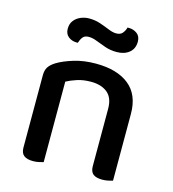

<svg xmlns="http://www.w3.org/2000/svg" viewBox="-103 -757 763 848"><g transform="rotate(15 279.0 -333.0)"><path d="M489 -307V-208H386V-303Q386 -353 358 -376Q330 -399 283 -399Q248 -399 220 -390Q192 -381 172 -370V-208H69V-372Q69 -395 78.5 -409.5Q88 -424 109 -437Q137 -454 182 -468Q227 -482 283 -482Q380 -482 434.5 -438.5Q489 -395 489 -307ZM69 -260H172V-2Q165 0 152.5 3Q140 6 125 6Q97 6 83 -5Q69 -16 69 -41ZM386 -260H489V-2Q482 0 469 3Q456 6 442 6Q413 6 399.5 -5Q386 -16 386 -41ZM202 -667Q230 -667 253.5 -659Q277 -651 297.5 -642.5Q318 -634 334 -634Q353 -634 362.5 -645.5Q372 -657 376 -672H382Q403 -672 419.5 -660Q436 -648 436 -623Q436 -591 414 -573Q392 -555 357 -555Q328 -555 303.5 -563.5Q279 -572 259 -580Q239 -588 222 -588Q203 -588 194.5 -577Q186 -566 181 -550H176Q154 -550 138 -562.5Q122 -575 122 -599Q122 -621 133.5 -636Q145 -651 163.5 -659Q182 -667 202 -667Z"/></g></svg>

Font: Baloo Bhaijaan 2 Medium
Style: Regular
Weight: 500
Designer: Sanskriti Dholi, Noopur Datye and Ek Type
Foundry: Ek Type
Version: Version 1.701